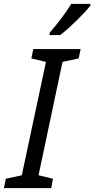

<svg xmlns="http://www.w3.org/2000/svg" viewBox="-51 -966 484 986"><path d="M204 -798V-786H258C304 -820 385 -900 413 -937V-946H315C288 -902 243 -842 204 -798ZM-31 0H212L221 -48L147 -66L270 -648L353 -666L363 -714H120L110 -666L185 -648L61 -66L-21 -48Z"/></svg>

Font: Noto Sans SemiCondensed
Style: Italic
Weight: 400
Width: 4
Italic angle: -12°
Designer: Monotype Design Team
Foundry: Monotype Imaging Inc.
Version: Version 2.013